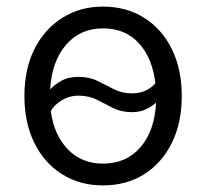

<svg xmlns="http://www.w3.org/2000/svg" viewBox="-20 -550 625 582"><path d="M292 12Q222 12 168 -22Q114 -56 84 -117Q54 -178 54 -259Q54 -341 84.5 -401.5Q115 -462 169 -496Q223 -530 292 -530Q363 -530 417 -496Q471 -462 501 -401Q531 -340 531 -259Q531 -177 500.5 -116Q470 -55 416.5 -21.5Q363 12 292 12ZM381 -267Q404 -267 422.5 -276Q441 -285 451 -298Q442 -374 401 -419Q360 -464 292 -464Q223 -464 180 -414Q137 -364 132 -279Q145 -293 166 -305Q187 -317 218 -317Q251 -317 276 -304.5Q301 -292 325.5 -279.5Q350 -267 381 -267ZM292 -54Q363 -54 406 -104Q449 -154 453 -239Q442 -228 423 -219Q404 -210 381 -210Q348 -210 323 -222.5Q298 -235 274 -247.5Q250 -260 218 -260Q190 -260 166.5 -245.5Q143 -231 134 -213Q144 -140 186 -97Q228 -54 292 -54Z"/></svg>

Font: Ubuntu Sans
Style: Regular
Weight: 400
Designer: Dalton Maag Ltd
Foundry: Dalton Maag Ltd
Version: Version 1.006; ttfautohint (v1.8.4.7-5d5b)